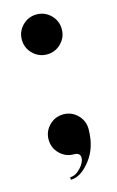

<svg xmlns="http://www.w3.org/2000/svg" viewBox="-103 -571 440 725"><g transform="rotate(-15 117.0 -208.5)"><path d="M195.3 -58.6Q195.3 13.7 157.7 61.5Q120.1 109.4 81.1 109.4V99.6Q102.5 99.6 122.1 78.6Q141.6 57.6 141.6 39.1Q141.6 19.5 117.2 19.5Q85 19.5 62 -3.4Q39.1 -26.4 39.1 -58.6Q39.1 -90.8 62 -113.8Q85 -136.7 117.2 -136.7Q149.4 -136.7 172.4 -113.8Q195.3 -90.8 195.3 -58.6ZM62 -394Q39.1 -417 39.1 -449.2Q39.1 -481.4 62 -504.4Q85 -527.3 117.2 -527.3Q149.4 -527.3 172.4 -504.4Q195.3 -481.4 195.3 -449.2Q195.3 -417 172.4 -394Q149.4 -371.1 117.2 -371.1Q85 -371.1 62 -394Z"/></g></svg>

Font: spinweradBold
Style: Regular
Weight: 700
Width: 7
Version: Version 0.3 ; ttfautohint (v1.2) -l 8 -r 50 -G 200 -x 14 -D 